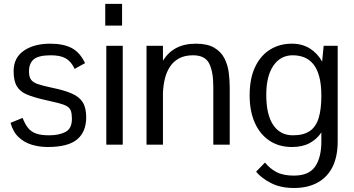

<svg xmlns="http://www.w3.org/2000/svg" viewBox="-20 -731 1787 970"><path d="M220.7 11.7Q180.7 11.7 142.3 0.7Q104 -10.3 75 -37.1Q45.9 -64 33.2 -110.4L94.2 -135.3Q106.4 -103.5 122.1 -84.2Q137.7 -64.9 162.8 -56.2Q188 -47.4 227.5 -47.4Q278.8 -47.4 311 -64.5Q343.3 -81.5 343.3 -130.4Q343.3 -155.8 338.1 -170.7Q333 -185.5 318.1 -194.3Q303.2 -203.1 274.7 -210.4Q246.1 -217.8 199.2 -228Q148.4 -239.7 115 -253.9Q81.5 -268.1 65.2 -295.2Q48.8 -322.3 48.8 -371.6Q48.8 -439 100.1 -474.6Q151.4 -510.3 233.9 -510.3Q299.3 -510.3 341.3 -488.8Q383.3 -467.3 409.7 -412.1Q409.7 -412.1 401.9 -407.7Q394 -403.3 383.5 -397.7Q373 -392.1 365.2 -387.5Q357.4 -382.8 357.4 -382.8Q339.4 -420.4 312.3 -436Q285.2 -451.7 237.3 -451.7Q175.3 -451.7 150.9 -431.6Q126.5 -411.6 126.5 -370.1Q126.5 -343.3 136.5 -328.9Q146.5 -314.5 171.9 -305.9Q197.3 -297.4 243.7 -287.6Q305.7 -274.9 343.3 -258.3Q380.9 -241.7 398.2 -213.9Q415.5 -186 415.5 -138.7Q415.5 -65.4 369.9 -26.9Q324.2 11.7 220.7 11.7Z M517.1 0V-499.5H600.1V0ZM511.7 -601.6V-711.4H596.7V-601.6Z M720.2 0V-499.5H803.2V-423.8Q828.6 -466.3 870.1 -488.3Q911.6 -510.3 969.7 -510.3Q1028.3 -510.3 1062.7 -489.7Q1097.2 -469.2 1114 -436Q1130.9 -402.8 1135.7 -363.8Q1140.6 -324.7 1140.6 -287.1V0H1057.6V-293.9Q1057.6 -369.6 1036.6 -410.6Q1015.6 -451.7 955.1 -451.7Q913.6 -451.7 885 -436.3Q856.4 -420.9 838.9 -394.3Q821.3 -367.7 813 -333.5Q804.7 -299.3 803.2 -261.2V0Z M1464.8 218.8Q1397.5 218.8 1348.6 193.6Q1299.8 168.5 1273.9 136.2L1318.8 90.3Q1343.3 120.6 1377 138.4Q1410.6 156.2 1464.8 156.2Q1540.5 156.2 1572 110.6Q1603.5 64.9 1603.5 -16.1V-62Q1581.1 -27.8 1544.4 -8.1Q1507.8 11.7 1455.1 11.7Q1389.2 11.7 1341.1 -20.5Q1293 -52.7 1267.1 -111.3Q1241.2 -169.9 1241.2 -249Q1241.2 -334.5 1268.8 -392.6Q1296.4 -450.7 1344.5 -480.5Q1392.6 -510.3 1454.1 -510.3Q1506.8 -510.3 1545.4 -486.1Q1584 -461.9 1607.4 -419.9L1615.2 -499.5H1686V-16.6Q1686 60.5 1659.7 112.8Q1633.3 165 1583.7 191.9Q1534.2 218.8 1464.8 218.8ZM1459.5 -47.4Q1513.2 -47.4 1544.7 -68.8Q1576.2 -90.3 1589.8 -134.5Q1603.5 -178.7 1603.5 -246.6Q1603.5 -305.7 1592.5 -345.2Q1581.5 -384.8 1561.8 -408.2Q1542 -431.6 1515.9 -441.7Q1489.7 -451.7 1459 -451.7Q1397 -451.7 1361.1 -399.2Q1325.2 -346.7 1325.2 -252Q1325.2 -150.9 1360.6 -99.1Q1396 -47.4 1459.5 -47.4Z"/></svg>

Font: Pontano Sans
Style: Regular
Weight: 400
Designer: Vernon Adams
Foundry: Vernon Adams
Version: Version 2.001